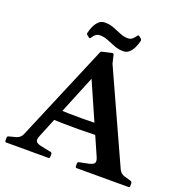

<svg xmlns="http://www.w3.org/2000/svg" viewBox="-157 -1061 1160 1204"><g transform="rotate(20 422.5 -459.5)"><path d="M15 0Q6 0 6 -10V-29Q6 -39 15 -41L64 -54Q78 -59 86.5 -66.5Q95 -74 101 -87L373 -731Q376 -740 386 -741L447 -755Q457 -757 459 -747L472 -692L747 -87Q754 -73 763 -65.5Q772 -58 785 -54L830 -41Q839 -37 839 -28V-9Q839 0 829 0H485Q476 0 476 -10V-29Q476 -37 485 -40L549 -53Q578 -60 583.5 -72.5Q589 -85 578 -110L348 -633L431 -682L198 -112Q186 -83 193.5 -71.5Q201 -60 227 -54L296 -40Q305 -38 305 -28V-9Q305 0 295 0ZM221 -309Q315 -304 410.5 -304.5Q506 -305 599 -310V-239Q506 -234 410.5 -233.5Q315 -233 221 -237ZM264 -806Q255 -812 258 -822Q263 -845 273.5 -867Q284 -889 300 -904Q316 -919 340 -919Q372 -919 400 -908Q428 -897 454.5 -886Q481 -875 508 -875Q524 -875 536 -885Q548 -895 558 -910Q563 -918 571 -912L584 -902Q591 -896 589 -886Q584 -864 573.5 -841.5Q563 -819 547 -804Q531 -789 507 -789Q475 -789 447 -800Q419 -811 392.5 -822Q366 -833 338 -833Q322 -833 310 -824Q298 -815 289 -799Q284 -791 277 -796Z"/></g></svg>

Font: Hahmlet SemiBold
Style: Regular
Weight: 600
Version: Version 1.002